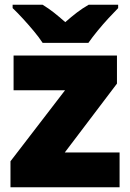

<svg xmlns="http://www.w3.org/2000/svg" viewBox="-20 -786 547 806"><path d="M482 0H24V-109L253 -407H37V-553H471V-435L252 -146H482ZM159 -606Q144 -629 121.5 -656Q99 -683 75.5 -708.5Q52 -734 33 -752V-766H159Q185 -750 206.5 -733Q228 -716 254 -693Q280 -716 303 -733.5Q326 -751 352 -766H476V-752Q459 -735 435.5 -709.5Q412 -684 389.5 -656.5Q367 -629 351 -606Z"/></svg>

Font: Noto Kufi Arabic Black
Style: Regular
Weight: 900
Designer: Monotype Design Team, David Williams, Khaled Hosny
Foundry: Google LLC
Version: Version 2.109; ttfautohint (v1.8.4.7-5d5b)